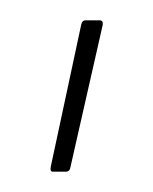

<svg xmlns="http://www.w3.org/2000/svg" viewBox="-20 -715 151 189"><path d="M32 -546Q29 -546 30 -551L60 -691Q61 -695 64 -695H78Q82 -695 81 -690L49 -549Q48 -546 45 -546Z"/></svg>

Font: Sofia Sans Extra Condensed Thin
Style: Regular
Weight: 250
Version: Version 4.100